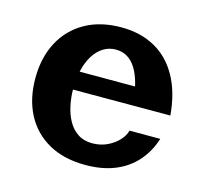

<svg xmlns="http://www.w3.org/2000/svg" viewBox="-84 -612 775 725"><g transform="rotate(15 304.0 -249.5)"><path d="M307.6 19.2Q223.6 19.2 163.8 -14.2Q104 -47.7 72.3 -108Q40.7 -168.4 40.7 -248.6Q40.7 -329.9 73 -390.6Q105.3 -451.2 164.7 -484.7Q224.1 -518.2 305.3 -518.2Q381.3 -518.2 437.8 -486.6Q494.3 -455.1 528.1 -394.1Q562 -333.1 569.7 -244.3H422.8Q419.3 -290.4 410.2 -325.6Q401.1 -360.7 386.6 -384.3Q372.1 -407.9 352.3 -419.8Q332.6 -431.7 307.6 -431.7Q280.2 -431.7 258.2 -417.9Q236.3 -404.1 220.8 -379.4Q205.4 -354.7 197.2 -321.2Q189 -287.6 189 -248.1Q189 -214.3 195.8 -181.9Q202.6 -149.6 217.1 -123.5Q231.6 -97.5 255 -82.1Q278.3 -66.7 311.5 -66.7Q343.3 -66.7 369.6 -79.2Q395.9 -91.7 413.4 -110.7Q430.8 -129.7 435.6 -149.3H555.7Q538.8 -96.1 505 -58.4Q471.2 -20.7 421.7 -0.7Q372.1 19.2 307.6 19.2ZM176.3 -243.8 147.8 -315.7H536.7L537.1 -244.3Z"/></g></svg>

Font: Russolo 10pt ExtraLight
Style: Regular
Weight: 200
Designer: Micah Stupak-Hahn
Version: Version 1.000